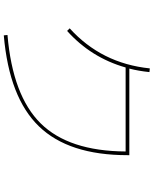

<svg xmlns="http://www.w3.org/2000/svg" viewBox="84 -906 831 1040"><g transform="rotate(90 500.0 -385.5)"><path d="M133 -347Q323 -519 350 -781L370 -779Q364 -720 351 -670H820V-660Q820 -342 664 -180.5Q508 -19 171 10L169 -10Q498 -38 648 -190Q798 -342 800 -650H345Q292 -463 147 -333Z"/></g></svg>

Font: M PLUS 1p Thin
Style: Regular
Weight: 250
Version: Version 1.062